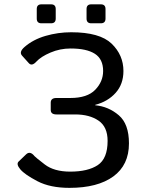

<svg xmlns="http://www.w3.org/2000/svg" viewBox="-20 -866 665 900"><path d="M75.2 -72.3Q54.7 -96.7 67.4 -108.9L102.5 -142.6Q121.1 -160.2 142.1 -133.8Q146 -128.9 189.7 -95.2Q233.4 -61.5 309.1 -61.5Q392.1 -61.5 438.2 -92Q484.4 -122.6 484.4 -205.6Q484.4 -271.5 441.9 -300.5Q399.4 -329.6 332.5 -329.6H244.6Q217.8 -329.6 217.8 -350.6V-384.8Q217.8 -406.7 244.6 -406.7H310.1Q389.2 -406.7 426.3 -445.1Q463.4 -483.4 463.4 -533.2Q463.4 -588.9 424.8 -613.8Q386.2 -638.7 311 -638.7Q261.2 -638.7 216.6 -619.6Q171.9 -600.6 150.4 -577.1Q129.4 -554.2 115.2 -569.8L83.5 -605Q67.9 -622.1 94.7 -645.5Q134.8 -680.7 193.6 -697.8Q252.4 -714.8 313.5 -714.8Q447.8 -714.8 503.2 -661.4Q558.6 -607.9 558.6 -533.2Q558.6 -471.7 522.2 -430.9Q485.8 -390.1 426.3 -374.5V-372.6Q488.8 -366.7 536.6 -325.9Q584.5 -285.2 584.5 -193.8Q584.5 -92.3 511 -38.8Q437.5 14.6 305.7 14.6Q215.3 14.6 155.8 -16.4Q96.2 -47.4 75.2 -72.3ZM174.3 -756.8Q152.3 -756.8 152.3 -778.8V-823.7Q152.3 -845.7 174.3 -845.7H219.2Q241.2 -845.7 241.2 -823.7V-778.8Q241.2 -756.8 219.2 -756.8ZM407.7 -756.8Q385.7 -756.8 385.7 -778.8V-823.7Q385.7 -845.7 407.7 -845.7H452.6Q474.6 -845.7 474.6 -823.7V-778.8Q474.6 -756.8 452.6 -756.8Z"/></svg>

Font: Istok Web
Style: Regular
Weight: 400
Designer: Andrey V. Panov
Foundry: Andrey V. Panov
Version: Version 1.0.2g